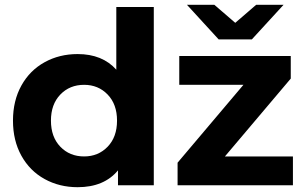

<svg xmlns="http://www.w3.org/2000/svg" viewBox="-20 -771 1273 799"><path d="M620 -742V0H471V-62Q413 8 303 8Q227 8 165.5 -26Q104 -60 69 -123Q34 -186 34 -269Q34 -352 69 -415Q104 -478 165.5 -512Q227 -546 303 -546Q406 -546 464 -481V-742ZM467 -269Q467 -337 428 -377.5Q389 -418 330 -418Q270 -418 231 -377.5Q192 -337 192 -269Q192 -201 231 -160.5Q270 -120 330 -120Q389 -120 428 -160.5Q467 -201 467 -269ZM1199 -120V0H719V-94L993 -418H726V-538H1190V-444L916 -120ZM1160 -751 1028 -607H890L758 -751H872L959 -676L1046 -751Z"/></svg>

Font: Montserrat-Bold
Style: Bold
Weight: 700
Version: Version 7.200